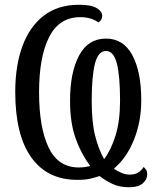

<svg xmlns="http://www.w3.org/2000/svg" viewBox="-20 -745 663 806"><path d="M522 41Q482 41 453 27.5Q424 14 398 -6Q380 0 359.5 5Q339 10 304 10Q179 10 111.5 -84Q44 -178 44 -359Q44 -469 74 -551Q104 -633 163.5 -679Q223 -725 312 -725Q363 -725 386 -711Q409 -697 409 -679Q409 -669 404.5 -662Q400 -655 393 -651Q362 -673 317 -673Q229 -673 186.5 -590Q144 -507 144 -358Q144 -210 184 -126Q224 -42 311 -42Q325 -42 338 -44Q351 -46 359 -48Q319 -102 296.5 -167Q274 -232 274 -321Q274 -441 312 -512Q350 -583 425 -583Q498 -583 535.5 -513.5Q573 -444 573 -324Q573 -234 542 -157.5Q511 -81 458 -37Q472 -27 489.5 -19.5Q507 -12 526 -12Q563 -12 583 -44Q589 -39 593.5 -32Q598 -25 598 -13Q598 8 579.5 24.5Q561 41 522 41ZM417 -77Q446 -115 465 -176Q484 -237 484 -322Q484 -426 470.5 -478.5Q457 -531 425 -531Q392 -531 378.5 -477.5Q365 -424 365 -321Q365 -233 379 -176.5Q393 -120 417 -77Z"/></svg>

Font: Noto Serif ExtraCondensed
Style: Regular
Weight: 400
Width: 2
Designer: Monotype Design Team
Foundry: Monotype Imaging Inc.
Version: Version 2.015